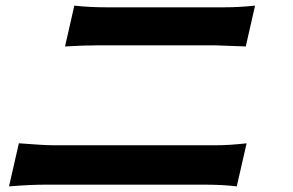

<svg xmlns="http://www.w3.org/2000/svg" viewBox="-20 -699 1040 682"><path d="M47 -190Q137 -183 171 -183H745Q796 -183 856 -190L821 -37Q770 -43 712 -43H138Q87 -43 12 -37ZM244 -679Q297 -673 360 -673H774Q829 -673 886 -679L853 -534L743 -538H330Q280 -538 211 -534Z"/></svg>

Font: KaiGen Gothic CN Bold
Style: Bold
Weight: 700
Designer: Ryoko NISHIZUKA  (kana & ideographs); Paul D. Hunt (Latin, Greek & Cyrillic); Wenlong ZHANG  (bopomofo); Sandoll Communi
Foundry: Adobe Systems Incorporated
Version: Version 1.002.20150501